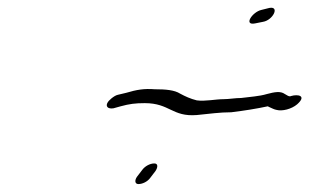

<svg xmlns="http://www.w3.org/2000/svg" viewBox="-20 -566 780 484"><path d="M261 -318C241 -302 249 -290 266 -293L284 -298C306 -304 321 -306 345 -306C408 -306 414 -271 476 -276C507 -279 534 -283 563 -283C596 -287 627 -292 655 -298C656 -298 656 -297 659 -296C666 -293 671 -290 677 -289C691 -285 715 -291 729 -303C754 -325 731 -329 714 -324C709 -321 702 -327 698 -329C687 -337 672 -334 653 -329C633 -323 610 -322 588 -319C573 -319 557 -316 544 -316C523 -316 497 -310 476 -313C460 -317 447 -323 434 -330C420 -339 398 -341 370 -341C343 -343 325 -340 298 -332L277 -327C272 -326 266 -322 261 -318ZM325 -120C319 -111 320 -102 329 -102C339 -102 352 -108 359 -118L372 -135C378 -144 379 -154 369 -154C358 -154 345 -147 338 -137ZM639 -541C616 -536 593 -501 623 -507L643 -511C668 -515 686 -551 659 -546Z"/></svg>

Font: Stray Cat
Style: UltObl
Weight: 400
Version: Version 1.0